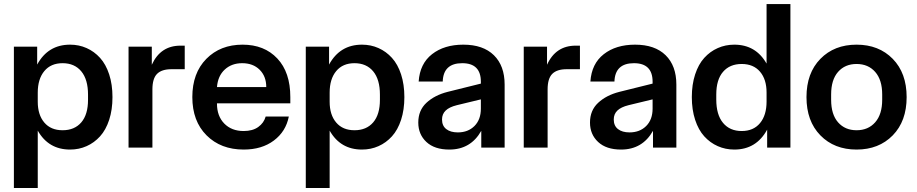

<svg xmlns="http://www.w3.org/2000/svg" viewBox="-20 -731 4541 951"><path d="M48.8 200.2V-500H164.1V-411.1Q217.8 -509.8 327.1 -509.8Q371.1 -509.8 408.9 -492.9Q446.8 -476.1 475.6 -444.3Q504.4 -412.6 520.8 -362.5Q537.1 -312.5 537.1 -250Q537.1 -187.5 520.8 -137.5Q504.4 -87.4 475.6 -55.7Q446.8 -23.9 408.9 -7.1Q371.1 9.8 327.1 9.8Q220.2 9.8 167 -84V200.2ZM167 -227.1Q167 -162.1 199.5 -124Q231.9 -85.9 290 -85.9Q349.1 -85.9 382.6 -124.8Q416 -163.6 416 -236.8V-262.2Q416 -337.4 382.6 -377.7Q349.1 -418 290 -418Q231.9 -418 199.5 -378.9Q167 -339.8 167 -272Z M616.7 0V-500H731.9V-410.2Q774.9 -504.9 874 -504.9H895V-388.2H829.1Q780.8 -388.2 757.8 -365Q734.9 -341.8 734.9 -288.1V0Z M1187 9.8Q1073.7 9.8 1003.2 -60.5Q932.6 -130.9 932.6 -250Q932.6 -369.1 1002 -439.5Q1071.3 -509.8 1181.6 -509.8Q1289.1 -509.8 1353.5 -441.4Q1418 -373 1418 -250V-219.2H1054.7V-217.8Q1054.7 -156.2 1090.8 -119.1Q1127 -82 1187 -82Q1231.4 -82 1259.3 -102.1Q1287.1 -122.1 1295.9 -153.8H1410.6Q1396 -79.6 1336.4 -34.9Q1276.9 9.8 1187 9.8ZM1054.7 -299.8H1298.8Q1298.8 -353 1266.1 -385.5Q1233.4 -418 1179.7 -418Q1127.4 -418 1093.3 -386.5Q1059.1 -355 1054.7 -299.8Z M1494.6 200.2V-500H1609.9V-411.1Q1663.6 -509.8 1772.9 -509.8Q1816.9 -509.8 1854.7 -492.9Q1892.6 -476.1 1921.4 -444.3Q1950.2 -412.6 1966.6 -362.5Q1982.9 -312.5 1982.9 -250Q1982.9 -187.5 1966.6 -137.5Q1950.2 -87.4 1921.4 -55.7Q1892.6 -23.9 1854.7 -7.1Q1816.9 9.8 1772.9 9.8Q1666 9.8 1612.8 -84V200.2ZM1612.8 -227.1Q1612.8 -162.1 1645.3 -124Q1677.7 -85.9 1735.8 -85.9Q1794.9 -85.9 1828.4 -124.8Q1861.8 -163.6 1861.8 -236.8V-262.2Q1861.8 -337.4 1828.4 -377.7Q1794.9 -418 1735.8 -418Q1677.7 -418 1645.3 -378.9Q1612.8 -339.8 1612.8 -272Z M2205.6 9.8Q2132.3 9.8 2092 -27.8Q2051.8 -65.4 2051.8 -124Q2051.8 -184.1 2092 -221.7Q2132.3 -259.3 2196.8 -275.9L2361.8 -316.9V-326.2Q2361.8 -418 2269.5 -418Q2175.8 -418 2172.9 -327.1H2053.7Q2059.6 -415.5 2119.9 -462.6Q2180.2 -509.8 2274.9 -509.8Q2373 -509.8 2426.3 -457.5Q2479.5 -405.3 2479.5 -312V0H2363.8V-83Q2311.5 9.8 2205.6 9.8ZM2169.4 -139.2Q2169.4 -107.9 2190.4 -91.6Q2211.4 -75.2 2247.6 -75.2Q2298.3 -75.2 2330.1 -106.9Q2361.8 -138.7 2361.8 -192.9V-238.8L2242.7 -210Q2205.1 -200.7 2187.3 -183.3Q2169.4 -166 2169.4 -139.2Z M2574.2 0V-500H2689.5V-410.2Q2732.4 -504.9 2831.5 -504.9H2852.5V-388.2H2786.6Q2738.3 -388.2 2715.3 -365Q2692.4 -341.8 2692.4 -288.1V0Z M3056.2 9.8Q2982.9 9.8 2942.6 -27.8Q2902.3 -65.4 2902.3 -124Q2902.3 -184.1 2942.6 -221.7Q2982.9 -259.3 3047.4 -275.9L3212.4 -316.9V-326.2Q3212.4 -418 3120.1 -418Q3026.4 -418 3023.4 -327.1H2904.3Q2910.2 -415.5 2970.5 -462.6Q3030.8 -509.8 3125.5 -509.8Q3223.6 -509.8 3276.9 -457.5Q3330.1 -405.3 3330.1 -312V0H3214.4V-83Q3162.1 9.8 3056.2 9.8ZM3020 -139.2Q3020 -107.9 3041 -91.6Q3062 -75.2 3098.1 -75.2Q3148.9 -75.2 3180.7 -106.9Q3212.4 -138.7 3212.4 -192.9V-238.8L3093.3 -210Q3055.7 -200.7 3037.8 -183.3Q3020 -166 3020 -139.2Z M3617.2 9.8Q3573.2 9.8 3535.2 -7.1Q3497.1 -23.9 3468.3 -55.7Q3439.5 -87.4 3423.1 -137.5Q3406.7 -187.5 3406.7 -250Q3406.7 -312.5 3423.1 -362.5Q3439.5 -412.6 3468.3 -444.3Q3497.1 -476.1 3535.2 -492.9Q3573.2 -509.8 3617.2 -509.8Q3723.6 -509.8 3776.9 -416V-710.9H3895V0H3779.8V-88.9Q3726.1 9.8 3617.2 9.8ZM3527.8 -237.8Q3527.8 -162.6 3561.3 -122.3Q3594.7 -82 3653.8 -82Q3711.9 -82 3744.4 -121.1Q3776.9 -160.2 3776.9 -228V-272.9Q3776.9 -337.9 3744.4 -376Q3711.9 -414.1 3653.8 -414.1Q3594.7 -414.1 3561.3 -375.2Q3527.8 -336.4 3527.8 -263.2Z M4401.9 -60.5Q4333 9.8 4222.7 9.8Q4112.3 9.8 4043.5 -60.5Q3974.6 -130.9 3974.6 -250Q3974.6 -369.1 4043.5 -439.5Q4112.3 -509.8 4222.7 -509.8Q4333 -509.8 4401.9 -439.5Q4470.7 -369.1 4470.7 -250Q4470.7 -130.9 4401.9 -60.5ZM4096.7 -236.8Q4096.7 -164.1 4131.1 -125Q4165.5 -85.9 4222.7 -85.9Q4280.3 -85.9 4314.9 -125.2Q4349.6 -164.6 4349.6 -236.8V-263.2Q4349.6 -335.4 4314.9 -374.8Q4280.3 -414.1 4222.7 -414.1Q4165.5 -414.1 4131.1 -375Q4096.7 -335.9 4096.7 -263.2Z"/></svg>

Font: TASA Orbiter Display SemiBold
Style: Regular
Weight: 600
Designer: Weizhong Zhang
Version: Version 1.000;Glyphs 3.1.2 (3151)